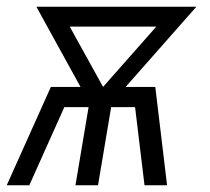

<svg xmlns="http://www.w3.org/2000/svg" viewBox="-26 -550 622 570"><path d="M-6 0H61L165 -232H237L198 0H265L304 -232H375L403 0H470L435 -292H347L557 -530H82L213 -292H125ZM280 -292 181 -471H438Z"/></svg>

Font: Iosevka Sparkle Light Oblique
Style: Regular
Weight: 300
Italic angle: -9°
Designer: Belleve Invis
Foundry: Belleve Invis
Version: Version 4.5.0; ttfautohint (v1.8.3)